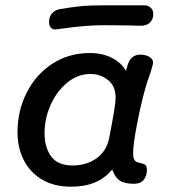

<svg xmlns="http://www.w3.org/2000/svg" viewBox="-20 -694 660 724"><path d="M534 -53Q534 -31 522 -16Q510 -1 485 -1Q449 -1 431 -13.5Q413 -26 403 -55Q351 10 248 10Q183 10 137.5 -17.5Q92 -45 69 -91.5Q46 -138 46 -195Q46 -277 81 -345.5Q116 -414 178 -454Q240 -494 318 -494Q367 -494 402.5 -475.5Q438 -457 455 -427L462 -451Q474 -488 509 -488Q530 -488 543.5 -479.5Q557 -471 557 -459Q557 -450 551 -432.5Q545 -415 544 -410Q535 -386 531 -371Q514 -314 498 -232.5Q482 -151 482 -116Q482 -98 487.5 -90Q493 -82 507 -80Q521 -77 527.5 -72.5Q534 -68 534 -53ZM392 -175Q416 -297 416 -325Q416 -370 387 -392.5Q358 -415 322 -415Q273 -415 233 -382Q193 -349 170.5 -297.5Q148 -246 148 -191Q148 -138 173 -104Q198 -70 254 -70Q306 -70 344 -97Q382 -124 392 -175ZM165 -611Q165 -631 176.5 -644Q188 -657 208 -660Q250 -667 283.5 -670.5Q317 -674 376 -674H523Q539 -674 548.5 -665Q558 -656 558 -641Q558 -621 545.5 -609Q533 -597 511 -597Q491 -597 476 -598L374 -599Q305 -599 221 -587L190 -583Q178 -582 171.5 -590Q165 -598 165 -611Z"/></svg>

Font: Mali Medium
Style: Italic
Weight: 500
Italic angle: -10°
Version: Version 1.000; ttfautohint (v1.6)